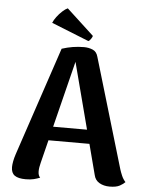

<svg xmlns="http://www.w3.org/2000/svg" viewBox="-61 -959 766 1021"><g transform="rotate(5 322.5 -448.5)"><path d="M363 -713Q388 -713 409.5 -704Q431 -695 438 -668L612 -82Q616 -69 624 -50Q632 -31 645 -17Q636 -7 617 3.5Q598 14 563 14Q531 14 508 0.5Q485 -13 479 -40L317 -660L331 -657L187 -80Q184 -68 182 -56.5Q180 -45 180 -34Q180 -22 183 -14Q186 -6 191 -1Q176 5 158.5 9.5Q141 14 115 14Q75 14 56 0.5Q37 -13 37 -44Q37 -57 40.5 -75.5Q44 -94 51 -115L245 -694Q303 -713 363 -713ZM181 -277H513V-203H181ZM183 -827Q189 -842 202 -859.5Q215 -877 231 -891.5Q247 -906 259 -911L404 -777Q405 -773 397.5 -761.5Q390 -750 383 -747Z"/></g></svg>

Font: Arima Thin
Style: Regular
Weight: 100
Designer: Joana Correia and Natanael Gama
Foundry: NDISCOVER
Version: Version 1.101;gftools[0.9.23]